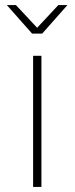

<svg xmlns="http://www.w3.org/2000/svg" viewBox="-20 -740 295 760"><path d="M111 0V-519H144V0ZM107 -607 7 -720H43L127 -630L211 -720H247L147 -607Z"/></svg>

Font: Montserrat ExtraLight
Style: Regular
Weight: 200
Designer: Julieta Ulanovsky
Foundry: Julieta Ulanovsky
Version: Version 9.000; ttfautohint (v1.8.4.7-5d5b)